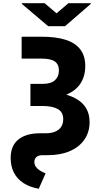

<svg xmlns="http://www.w3.org/2000/svg" viewBox="-20 -956 620 1195"><path d="M114.7 -727.5H238.8Q329.1 -727.5 389.4 -708Q449.7 -688.5 480.2 -647.9Q510.7 -607.4 510.7 -545.4Q510.7 -481.4 480.7 -436Q450.7 -390.6 392.3 -366.7Q334 -342.8 249 -342.8H169.4V-434.1H246.6Q297.9 -434.1 322.3 -457Q346.7 -480 346.7 -517.1Q346.7 -555.7 321 -573.5Q295.4 -591.3 238.8 -591.3H114.7ZM169.4 -385.3H244.1Q383.8 -384.8 460.7 -337.4Q537.6 -290 537.6 -196.3Q537.6 -134.3 505.6 -87.6Q473.6 -41 415 -15.6Q356.4 9.8 276.9 9.8H245.1Q219.2 9.8 206.5 21.5Q193.8 33.2 193.8 51.8Q193.8 68.4 202.9 81.5Q211.9 94.7 227.5 104.7Q243.2 114.7 263.7 123L221.2 218.8Q166 209 126.7 183.8Q87.4 158.7 66.9 119.1Q46.4 79.6 46.4 27.8Q46.4 -49.3 94.5 -87.9Q142.6 -126.5 229 -126.5H265.1Q298.3 -126.5 322.8 -136.5Q347.2 -146.5 360.4 -166.3Q373.5 -186 373.5 -213.9Q373.5 -258.3 339.6 -277.3Q305.7 -296.4 242.7 -296.4H169.4ZM257.8 -936 332 -873 405.8 -936H544.9V-931.6L384.8 -793H279.8L116.2 -931.6V-936Z"/></svg>

Font: Inter 16pt ExtraBold
Style: Regular
Weight: 800
Version: Version 4.001;git-66647c0bb